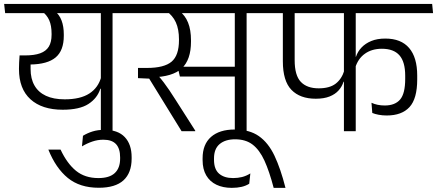

<svg xmlns="http://www.w3.org/2000/svg" viewBox="-40 -650 2164 951"><path d="M517.5 -600.5H459.5V0H517.5ZM402 -585H635L630 -630.5H397ZM-19.5 -630.5 -14.5 -585H586.5L582 -630.5ZM231.5 -595H166.5Q192 -576.5 203.8 -549.8Q215.5 -523 215.5 -483V-478Q215.5 -441.5 201.8 -419Q188 -396.5 159 -386Q130 -375.5 84 -375.5H57L76 -330L109.5 -330.5Q195 -331.5 235.5 -365.5Q276 -399.5 276 -472.5V-479.5Q276 -519 265 -548.2Q254 -577.5 231.5 -595ZM54 -312V-307.5Q54 -210 111 -158.2Q168 -106.5 270.5 -106.5Q354 -106.5 398 -135Q442 -163.5 457 -210.5H463L461.5 -269.5Q447 -215.5 402.5 -186.8Q358 -158 280.5 -158Q225 -158 187.5 -175.5Q150 -193 130.8 -226.5Q111.5 -260 111.5 -308.5V-360.5L57 -375.5Q55.5 -356.5 54.8 -341.5Q54 -326.5 54 -312Z M260 91H199.5Q236.5 183 296 231.5Q355.5 280 449 280Q531.5 280 571.8 243Q612 206 612 135.5V128.5Q612 65 578 29Q544 -7 477 -7Q444.5 -7 418.8 1Q393 9 371 22.5L366 75Q391 60 417.5 51Q444 42 472 42Q514.5 42 534.8 64Q555 86 555 129.5V135.5Q555 182.5 528.5 207.2Q502 232 447.5 232Q380.5 232 336.2 195.8Q292 159.5 260 91Z M1181.5 -600.5H1123V0H1181.5ZM1066 -585H1299L1294 -630.5H1061.5ZM1246.5 -585 1242.5 -630.5H597L602 -585ZM839.5 -319.5 851 -271H1137V-319.5ZM927 0V-3L831 -153.5Q812.5 -182.5 798.8 -203Q785 -223.5 771.5 -241.2Q758 -259 741 -278.5V-301L643.5 -313.5V-263L699 -260.5L859.5 0ZM848 -596H782.5Q815.5 -573.5 831 -539.2Q846.5 -505 846.5 -455V-451Q846.5 -375.5 809.8 -344.5Q773 -313.5 688 -313.5H643.5L677.5 -266.5L711.5 -267Q815 -269 860.5 -311.5Q906 -354 906 -444V-450Q906 -502 891.5 -538Q877 -574 848 -596Z M1194.5 260 1200 209Q1180 221.5 1159 226.8Q1138 232 1114.5 232Q1070.5 232 1045.2 210.2Q1020 188.5 1020 141.5V134.5Q1020 87 1048 63.5Q1076 40 1124.5 40Q1177 40 1211.2 66.2Q1245.5 92.5 1269.8 145.5Q1294 198.5 1315.5 280.5H1374Q1350 185.5 1319.5 121.2Q1289 57 1242.2 24.2Q1195.5 -8.5 1122 -8.5Q1047 -8.5 1005.2 28.2Q963.5 65 963.5 134V143Q963.5 188 981.5 218.8Q999.5 249.5 1032 265Q1064.5 280.5 1108 280.5Q1135 280.5 1156.5 275.5Q1178 270.5 1194.5 260Z M1265.5 -585H2105L2100.5 -630.5H1261ZM1524 -161Q1564.5 -161 1592.2 -172Q1620 -183 1637 -202Q1654 -221 1661.5 -245H1668L1665.5 -301Q1652.5 -258.5 1622.5 -235.5Q1592.5 -212.5 1538.5 -212.5Q1480.5 -212.5 1450 -244.5Q1419.5 -276.5 1419.5 -352V-599.5H1361V-346.5Q1361 -249 1403.5 -205Q1446 -161 1524 -161ZM1851.5 -408.5Q1910 -408.5 1938.5 -376Q1967 -343.5 1967 -275V-259Q1967 -186.5 1941.8 -157Q1916.5 -127.5 1865.5 -127.5Q1847 -127.5 1830.2 -131Q1813.5 -134.5 1800 -141L1804 -90.5Q1817 -85 1835.8 -81.5Q1854.5 -78 1875.5 -78Q1950 -78 1988.2 -119.5Q2026.5 -161 2026.5 -256.5V-276Q2026.5 -365.5 1986.5 -412.2Q1946.5 -459 1868.5 -459Q1828.5 -459 1799.2 -447Q1770 -435 1750.8 -414.8Q1731.5 -394.5 1723 -368.5H1716.5L1719.5 -314.5Q1733.5 -360 1767.8 -384.2Q1802 -408.5 1851.5 -408.5ZM1722 -600.5H1663.5V0H1722Z"/></svg>

Font: Anek Devanagari Medium Light
Style: Regular
Weight: 300
Version: Version 1.003